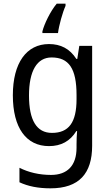

<svg xmlns="http://www.w3.org/2000/svg" viewBox="-20 -786 599 1046"><path d="M337 -754V-766H289C254 -724 221 -655 211 -615V-606H296C301 -647 321 -719 337 -754ZM247 -546C124 -546 50 -443 50 -267C50 -89 123 10 247 10C313 10 362 -17 396 -72H400C398 -53 397 -18 397 0V19C397 117 346 167 258 167C194 167 135 153 86 128V207C133 229 188 240 255 240C411 240 482 159 482 8V-536H412L401 -465H396C360 -521 310 -546 247 -546ZM261 -473C355 -473 397 -413 397 -268V-246C397 -119 355 -62 263 -62C180 -62 138 -130 138 -266C138 -399 181 -473 261 -473Z"/></svg>

Font: Noto Sans Bengali UI SemiCondensed
Style: Regular
Weight: 400
Width: 4
Designer: Jelle Bosma - Monotype Design Team
Foundry: Monotype Imaging Inc.
Version: Version 2.003